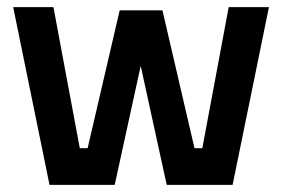

<svg xmlns="http://www.w3.org/2000/svg" viewBox="-20 -519 792 539"><path d="M17 -499H130L204 -103H226L316 -490H436L526 -103H548L622 -499H735L633 0H448L375 -334L302 0H119Z"/></svg>

Font: TitilliumText22L Rg
Style: Bold
Weight: 700
Designer: Campivisivi
Foundry: Campivisivi
Version: 1.000